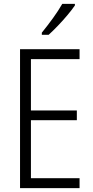

<svg xmlns="http://www.w3.org/2000/svg" viewBox="-20 -967 480 987"><path d="M389 0H83V-714H389V-663H139V-399H375V-349H139V-51H389ZM365 -939Q350 -917 326.5 -889Q303 -861 277 -834Q251 -807 230 -788H195V-799Q225 -836 252.5 -874Q280 -912 300 -947H365Z"/></svg>

Font: Noto Sans Georgian Condensed Light
Style: Regular
Weight: 300
Width: 3
Designer: Monotype Design Team, Akaki Razmadze
Foundry: Google LLC
Version: Version 2.005; ttfautohint (v1.8.4.7-5d5b)